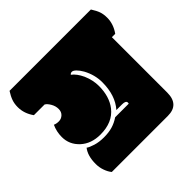

<svg xmlns="http://www.w3.org/2000/svg" viewBox="-211 -811 991 991"><g transform="rotate(-45 284.5 -315.5)"><path d="M276.9 -168Q251.5 -150.9 224.6 -143.1Q197.8 -135.3 162.8 -135.3Q127.9 -135.3 100.6 -143.8Q73.2 -152.3 61.5 -161.1Q35.2 -127.9 35.2 -68.4Q35.2 -43 43.7 -19.3Q52.2 4.4 64.9 19.5H474.1Q557.1 19.5 557.1 -68.4V-472.2H581.5Q611.3 -513.7 611.3 -560.1Q611.3 -585.9 604.7 -605Q598.1 -624 581.5 -649.9H-12.2Q-27.8 -625.5 -34.9 -605.2Q-42 -585 -42 -560.1Q-42 -513.7 -12.2 -472.2H65.9Q78.6 -464.8 89.8 -445.3Q101.1 -425.8 101.1 -404.5Q101.1 -383.3 87.6 -370.8Q74.2 -358.4 56.2 -358.4Q38.1 -358.4 25.9 -364.3Q9.8 -329.6 9.8 -290.5Q9.8 -235.4 51.5 -196.8Q93.3 -158.2 160.2 -158.2Q249 -158.2 293.9 -215.3Q332 -264.6 332 -341.3Q332 -383.8 313.5 -426.8Q294.9 -466.8 270 -484.9Q275.4 -492.2 284.7 -492.2Q293.9 -492.2 306.4 -480Q318.8 -467.8 330.6 -447.3Q357.9 -397 357.9 -342.8Q357.9 -246.6 307.6 -189.9H349.6Q377 -189.9 377 -174.8Q377 -171.9 376 -168Z"/></g></svg>

Font: Friends & Family
Style: Regular
Weight: 400
Designer: Sarang Kulkarni, Maithili Shingre, Noopur Datye
Foundry: Ek Type
Version: Version 1.000;hotconv 1.0.117;makeotfexe 2.5.65602